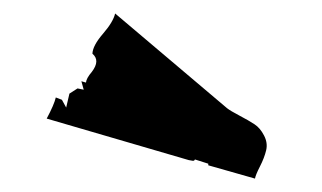

<svg xmlns="http://www.w3.org/2000/svg" viewBox="-20 -1032 484 289"><path d="M109.4 -907.7Q109.9 -914.1 118.2 -923.8Q131.3 -940.9 119.1 -951.2Q119.6 -963.4 135 -981.2Q150.4 -999 153.3 -1011.7L321.8 -869.1Q326.7 -865.2 340.6 -857.9Q354.5 -850.6 363 -845Q371.6 -839.4 377.4 -828.1Q383.3 -816.9 380.6 -805.7Q377.9 -794.4 371.3 -781.5Q364.7 -768.6 363.8 -763.2L293.5 -783.2V-785.6L273.4 -792Q272.5 -789.6 270 -790Q267.6 -790.5 264.2 -791L50.3 -853.5Q61.5 -874.5 64 -885.3L73.2 -881.8L79.6 -870.1L84.5 -891.1L96.7 -898.9L106 -897L102.5 -909.7Z"/></svg>

Font: Butcherman
Style: Regular
Weight: 400
Version: Version 001.003